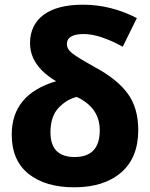

<svg xmlns="http://www.w3.org/2000/svg" viewBox="-20 -788 640 818"><path d="M296 10Q423 10 496 -53Q569 -116 569 -234Q569 -328 524 -389.5Q479 -451 384 -502Q314 -541 289.5 -559.5Q265 -578 265 -600Q265 -643 337 -643Q404 -643 503 -589L563 -711Q452 -768 334 -768Q224 -768 166 -725Q108 -682 108 -604Q108 -508 219 -442Q30 -386 30 -215Q30 -104 102 -47Q174 10 296 10ZM298 -119Q195 -119 195 -224Q195 -293 230.5 -329.5Q266 -366 307 -375Q405 -329 405 -233Q405 -119 298 -119Z"/></svg>

Font: Noto Sans Mono Extra
Style: Regular
Weight: 800
Designer: Monotype Design Team
Foundry: Monotype Imaging Inc.
Version: Version 1.900